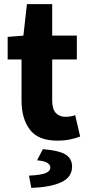

<svg xmlns="http://www.w3.org/2000/svg" viewBox="-20 -668 423 927"><path d="M256 11Q164 11 124 -42.5Q84 -96 84 -181V-381H17V-490L93 -496L110 -648H232V-496H351V-381H232V-183Q232 -141 249.5 -122.5Q267 -104 296 -104Q308 -104 320 -106Q332 -108 343 -112L367 -9Q348 -1 319.5 5Q291 11 256 11ZM131 239 120 180Q179 177 201 167.5Q223 158 223 141Q223 127 208 118Q193 109 159 106L187 52Q268 59 298 79Q328 99 328 136Q328 187 276.5 211.5Q225 236 131 239Z"/></svg>

Font: Source Sans 3
Style: Bold
Weight: 700
Designer: Paul D. Hunt
Foundry: Adobe
Version: Version 3.052;hotconv 1.1.0;makeotfexe 2.6.0